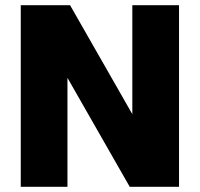

<svg xmlns="http://www.w3.org/2000/svg" viewBox="-20 -720 770 740"><path d="M670 0H480L240 -420V0H60V-700H250L490 -280V-700H670Z"/></svg>

Font: Russo One
Style: Regular
Weight: 400
Designer: Jovanny lemonad
Foundry: Jovanny Lemonad
Version: Version 1.001